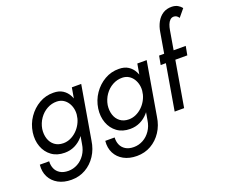

<svg xmlns="http://www.w3.org/2000/svg" viewBox="-155 -1042 1814 1524"><g transform="rotate(-20 752.5 -280.5)"><path d="M89 30Q87 64 99 92Q111 120 138.5 137Q166 154 208 154Q249 154 286 134Q323 114 348.5 76.5Q374 39 381 -10L459 -460H538L461 -10Q451 60 415.5 114Q380 168 326.5 198.5Q273 229 207 229Q143 229 96.5 203.5Q50 178 27 133Q4 88 10 30ZM45 -230Q55 -298 92.5 -352.5Q130 -407 185.5 -439Q241 -471 306 -470Q352 -470 383.5 -450Q415 -430 433 -396Q451 -362 456.5 -319.5Q462 -277 456 -230Q449 -181 430 -137.5Q411 -94 382 -61Q353 -28 314.5 -9.5Q276 9 230 9Q165 9 120.5 -23.5Q76 -56 56 -110.5Q36 -165 45 -230ZM125 -230Q119 -186 131 -148.5Q143 -111 172.5 -88.5Q202 -66 246 -66Q276 -66 304.5 -78.5Q333 -91 357 -113.5Q381 -136 397.5 -166Q414 -196 420 -230Q425 -263 419 -292Q413 -321 398 -344Q383 -367 360.5 -380.5Q338 -394 308 -395Q264 -396 225 -374.5Q186 -353 159.5 -315Q133 -277 125 -230Z M642 30Q640 64 652 92Q664 120 691.5 137Q719 154 761 154Q802 154 839 134Q876 114 901.5 76.5Q927 39 934 -10L1012 -460H1091L1014 -10Q1004 60 968.5 114Q933 168 879.5 198.5Q826 229 760 229Q696 229 649.5 203.5Q603 178 580 133Q557 88 563 30ZM598 -230Q608 -298 645.5 -352.5Q683 -407 738.5 -439Q794 -471 859 -470Q905 -470 936.5 -450Q968 -430 986 -396Q1004 -362 1009.5 -319.5Q1015 -277 1009 -230Q1002 -181 983 -137.5Q964 -94 935 -61Q906 -28 867.5 -9.5Q829 9 783 9Q718 9 673.5 -23.5Q629 -56 609 -110.5Q589 -165 598 -230ZM678 -230Q672 -186 684 -148.5Q696 -111 725.5 -88.5Q755 -66 799 -66Q829 -66 857.5 -78.5Q886 -91 910 -113.5Q934 -136 950.5 -166Q967 -196 973 -230Q978 -263 972 -292Q966 -321 951 -344Q936 -367 913.5 -380.5Q891 -394 861 -395Q817 -396 778 -374.5Q739 -353 712.5 -315Q686 -277 678 -230Z M1421 -460 1407 -385H1182L1196 -460ZM1452 -685Q1444 -698 1433.5 -704.5Q1423 -711 1410 -711Q1392 -711 1379 -698.5Q1366 -686 1358 -665.5Q1350 -645 1346 -620L1240 0H1160L1268 -631Q1275 -677 1295 -713.5Q1315 -750 1347 -770.5Q1379 -791 1423 -790Q1452 -789 1472 -777.5Q1492 -766 1505 -749Z"/></g></svg>

Font: Jost
Style: Italic
Weight: 400
Italic angle: -5°
Version: Version 3.710